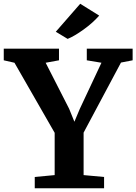

<svg xmlns="http://www.w3.org/2000/svg" viewBox="-36 -1002 726 1022"><path d="M255 -295 41 -668 -16 -681V-743H278V-681L207 -668L332 -423L360 -354L389 -423L504 -668L426 -681V-743H670V-681L608 -669L409 -296V-70L518 -60V0H149V-60L255 -70ZM261 -833 391 -982 492 -919Q458 -880 408.5 -844.5Q359 -809 324 -795Z"/></svg>

Font: Koeln Type Serif
Style: Bold
Weight: 700
Designer: Eben Sorkin
Foundry: Eben Sorkin
Version: Version 2.002